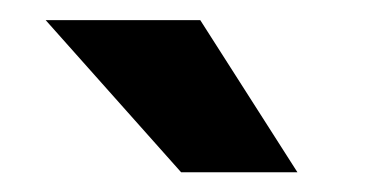

<svg xmlns="http://www.w3.org/2000/svg" viewBox="-20 -770 371 191"><path d="M275.9 -598.6H160.2L25.4 -750H179.2Z"/></svg>

Font: Roboto
Style: Bold
Weight: 700
Designer: Google
Version: Version 2.134; 2016; ttfautohint (v1.6)